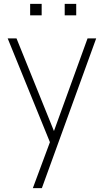

<svg xmlns="http://www.w3.org/2000/svg" viewBox="-20 -740 546 1000"><path d="M317 -660V-720H377V-660ZM137 -660V-720H197V-660ZM151 240 240 0.5 20 -540H66L261 -57.5L436 -540H481L198 240Z"/></svg>

Font: Vela Sans ExtLt
Style: Regular
Weight: 200
Designer: Principal design: Mikhail Sharanda - project Manrope.
Design modification: Ravid Balaliev
Foundry: Mikhail Sharanda
Version: Version 1.001